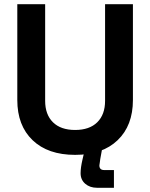

<svg xmlns="http://www.w3.org/2000/svg" viewBox="-20 -720 712 910"><path d="M62 -246V-700H194V-242Q194 -177 231 -140.5Q268 -104 336 -104Q404 -104 441 -140.5Q478 -177 478 -242V-700H610V-246Q610 -125 537.5 -55.5Q465 14 336 14Q207 14 134.5 -55.5Q62 -125 62 -246ZM520 170H440Q406 170 384 151Q362 132 362 101Q362 74 371 36L384 -20H465L455 35Q454 38 454 43Q454 48 453 50Q451 60 451 64Q451 86 474 86H520Z"/></svg>

Font: Rootstock Sans Headline
Style: Bold
Weight: 700
Designer: Florian Karsten
Foundry: Florian Karsten
Version: Version 2.000;FEAKit 1.0